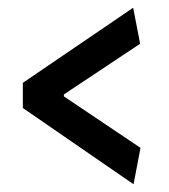

<svg xmlns="http://www.w3.org/2000/svg" viewBox="-20 -487 437 496"><path d="M145 -243 342 -374 324 -467 39 -273V-208L325 -11L343 -105L145 -238Z"/></svg>

Font: Quattrocento Sans
Style: Bold
Weight: 700
Designer: Pablo Impallari
Foundry: Pablo Impallari, Igino Marini, Brenda Gallo
Version: Version 2.000